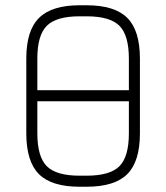

<svg xmlns="http://www.w3.org/2000/svg" viewBox="-20 -710 632 730"><path d="M283 0Q176 0 128 -48Q80 -96 80 -203V-488Q80 -594 128.5 -642Q177 -690 283 -690H309Q416 -690 464 -642Q512 -594 512 -487V-203Q512 -96 464 -48Q416 0 309 0ZM122 -488V-367H470V-487Q470 -576 434 -612Q398 -648 309 -648H283Q194 -648 158 -612Q122 -576 122 -488ZM283 -42H309Q398 -42 434 -78Q470 -114 470 -203V-325H122V-203Q122 -114 158 -78Q194 -42 283 -42Z"/></svg>

Font: Jura Light
Style: Regular
Weight: 300
Designer: Daniel Johnson, Alexei Vanyashin
Foundry: Daniel Johnson
Version: Version 5.103